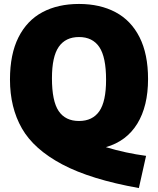

<svg xmlns="http://www.w3.org/2000/svg" viewBox="-20 -770 800 972"><path d="M516 -25Q617.5 5.5 719.5 19L683 182Q439 138.5 295.2 62.2Q151.5 -14 91 -119.8Q30.5 -225.5 30.5 -367.5Q30.5 -495.5 73.5 -581Q116.5 -666.5 194.8 -708.2Q273 -750 380 -750Q486.5 -750 565 -708.2Q643.5 -666.5 686.5 -581.5Q729.5 -496.5 729.5 -370Q729.5 -232.5 675 -143.8Q620.5 -55 516 -25ZM380 -157.5Q448.5 -157.5 482.8 -207Q517 -256.5 517 -366Q517 -481 482.8 -531.8Q448.5 -582.5 380 -582.5Q312 -582.5 277.5 -533Q243 -483.5 243 -374Q243 -258 277 -207.8Q311 -157.5 380 -157.5Z"/></svg>

Font: Encode Sans Semi Condensed Black
Style: Regular
Weight: 900
Width: 4
Designer: Multiple Designers
Foundry: Impallari Type
Version: Version 2.000